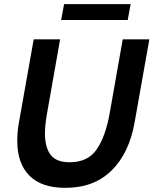

<svg xmlns="http://www.w3.org/2000/svg" viewBox="-20 -889 738 923"><path d="M63 -212Q63 -256 71 -300L142 -700H269L206 -343Q196 -287 196 -245Q197 -179 224 -144Q251 -109 315 -109Q402 -109 444.5 -170.5Q487 -232 507 -343L570 -700H698L627 -300Q601 -153 516.5 -69.5Q432 14 294 14Q179 14 121 -45Q63 -104 63 -212ZM288 -869H608L594 -793H274Z"/></svg>

Font: Cabin
Style: Bold Italic
Weight: 700
Italic angle: -7°
Designer: Pablo Impallari
Foundry: Pablo Impallari. http://www.impallari.com Igino Marini. http://www.ikern.com
Version: Version 2.200